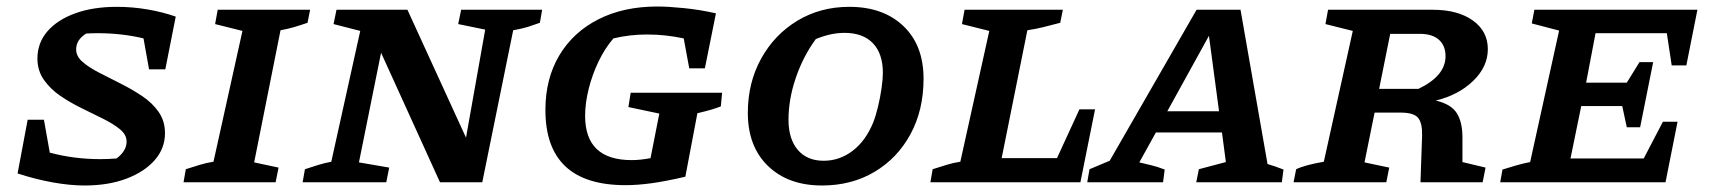

<svg xmlns="http://www.w3.org/2000/svg" viewBox="-20 -560 5262 590"><path d="M438 -347 421 -442Q388 -450 352.5 -454Q317 -458 281 -458Q262 -458 245 -457Q214 -438 214 -408Q214 -387 233.5 -370Q253 -353 284 -337Q315 -321 350 -303.5Q385 -286 416.5 -265Q448 -244 467.5 -216Q487 -188 487 -151Q487 -104 455.5 -68Q424 -32 368.5 -11Q313 10 240 10Q195 10 142 0.5Q89 -9 34 -27L65 -192H115L133 -91Q207 -71 288 -71Q312 -71 338 -73Q369 -96 369 -125Q369 -146 349 -162.5Q329 -179 298 -194.5Q267 -210 232 -227Q197 -244 166 -265Q135 -286 115 -314.5Q95 -343 95 -380Q95 -428 125.5 -463.5Q156 -499 211 -519Q266 -539 339 -539Q387 -539 433.5 -531Q480 -523 520 -509L488 -347Z M544 0 551 -40Q573 -47 594 -53.5Q615 -60 636 -63L725 -465L641 -486L649 -530H933L925 -490Q902 -482 883 -476.5Q864 -471 842 -467L761 -61L836 -45L827 0Z M1397 -530H1646L1639 -490Q1620 -483 1602.5 -477.5Q1585 -472 1557 -467L1462 0H1332L1151 -398L1083 -61L1176 -45L1167 0H910L917 -40Q938 -47 957.5 -53Q977 -59 998 -63L1087 -465L1005 -486L1014 -530H1232L1412 -137L1471 -469L1388 -486Z M1902 9Q1656 9 1656 -222Q1656 -318 1698.5 -389.5Q1741 -461 1818.5 -500.5Q1896 -540 2000 -540Q2033 -540 2082.5 -535Q2132 -530 2180 -519L2146 -350H2098L2081 -442Q2053 -448 2025 -451Q1997 -454 1968 -454Q1915 -454 1865 -442Q1839 -412 1819.5 -371.5Q1800 -331 1789 -287Q1778 -243 1778 -204Q1778 -68 1921 -68Q1947 -68 1979 -74L2006 -211L1911 -231L1918 -275H2199L2195 -233Q2182 -228 2167 -223.5Q2152 -219 2123 -212L2086 -17Q2026 -3 1982.5 3Q1939 9 1902 9Z M2506 10Q2402 10 2340 -50Q2278 -110 2278 -213Q2278 -306 2319 -380Q2360 -454 2430.5 -496.5Q2501 -539 2590 -539Q2694 -539 2756 -480Q2818 -421 2818 -318Q2818 -222 2778 -148Q2738 -74 2667.5 -32Q2597 10 2506 10ZM2511 -66Q2560 -66 2600 -96.5Q2640 -127 2663 -183Q2671 -203 2678 -232Q2685 -261 2689 -289.5Q2693 -318 2693 -336Q2693 -395 2662.5 -427Q2632 -459 2575 -459Q2533 -459 2487 -440Q2448 -387 2425.5 -321Q2403 -255 2403 -192Q2403 -133 2431.5 -99.5Q2460 -66 2511 -66Z M3297 -224H3345L3300 0H2839L2846 -40Q2868 -47 2889 -53.5Q2910 -60 2931 -63L3020 -465L2936 -486L2944 -530H3246L3238 -490Q3211 -483 3187.5 -477Q3164 -471 3137 -467L3058 -74H3228Z M3875 -56Q3902 -48 3924 -39L3919 0H3656L3664 -40L3747 -62L3735 -153H3532L3481 -61Q3501 -56 3518.5 -52Q3536 -48 3559 -39L3554 0H3321L3328 -40L3390 -66L3657 -530H3792ZM3567 -218H3726L3695 -450Z M3955 0 3963 -40Q3990 -53 4048 -63L4137 -465L4053 -486L4061 -530H4383Q4460 -530 4506 -497Q4552 -464 4552 -409Q4552 -355 4507 -311.5Q4462 -268 4392 -251Q4439 -240 4456.5 -212.5Q4474 -185 4474 -137V-62L4545 -45L4536 0H4345L4350 -143Q4351 -181 4338 -197.5Q4325 -214 4284 -214H4204L4173 -61L4249 -45L4240 0ZM4343 -456H4252L4218 -287H4339Q4422 -327 4422 -387Q4422 -420 4401.5 -438Q4381 -456 4343 -456Z M4590 0 4597 -39Q4619 -46 4640 -52Q4661 -58 4682 -62L4771 -466L4687 -488L4695 -530H5196L5162 -359H5117L5102 -458H4883L4854 -306H4979L5018 -369H5060L5020 -169H4979L4965 -234H4839L4806 -73H5031L5090 -186H5135L5098 0Z"/></svg>

Font: Piazzolla SC SemiBold
Style: Italic
Weight: 600
Italic angle: -11.3°
Designer: Juan Pablo del Peral
Foundry: Huerta Tipografica
Version: Version 1.330